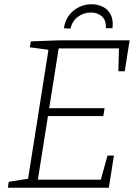

<svg xmlns="http://www.w3.org/2000/svg" viewBox="-20 -885 652 905"><path d="M487 -152H517L493 0H17L21 -28L122 -44L111 -34L210 -660L218 -649L121 -662L125 -690L262 -695H591L568 -549H538L541 -667L551 -657H246L258 -666L210 -363L202 -375H473L467 -338H196L208 -350L157 -29L149 -38H466L452 -27ZM411 -865Q441 -865 465.5 -852.5Q490 -840 502.5 -814.5Q515 -789 510 -752H479Q481 -790 460 -808Q439 -826 409 -826Q375 -826 348 -806.5Q321 -787 312 -750L281 -752Q287 -790 307 -815Q327 -840 354.5 -852.5Q382 -865 411 -865Z"/></svg>

Font: Bitter Thin Light
Style: Italic
Weight: 300
Italic angle: -9°
Version: Version 2.002